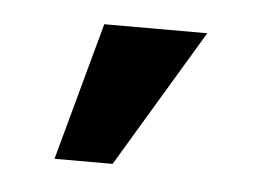

<svg xmlns="http://www.w3.org/2000/svg" viewBox="-29 -796 326 236"><g transform="rotate(5 134.5 -678.0)"><path d="M45.1 -592.7 91.6 -762.8H218.7L116.8 -592.7Z"/></g></svg>

Font: Interface
Style: Bold
Weight: 700
Designer: Rasmus Andersson
Foundry: rsms
Version: Version 1.8